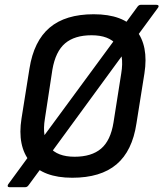

<svg xmlns="http://www.w3.org/2000/svg" viewBox="-20 -725 677 795"><path d="M18 50Q13 50 12 46Q11 42 14 38L110 -93L147 -142L461 -569L487 -612L547 -694Q554 -705 562 -705H628Q634 -705 636 -702Q638 -699 635 -694L541 -566L503 -518L187 -86L160 -42L99 41Q93 50 85 50ZM279 11Q159 11 105 -54.5Q51 -120 69 -234L102 -441Q120 -555 185.5 -610.5Q251 -666 368 -666Q490 -666 543 -601Q596 -536 578 -421L545 -214Q528 -100 462.5 -44.5Q397 11 279 11ZM289 -76Q359 -76 398.5 -109.5Q438 -143 450 -218L482 -421Q495 -500 463 -539.5Q431 -579 359 -579Q289 -579 249.5 -545.5Q210 -512 197 -437L166 -234Q153 -156 185 -116Q217 -76 289 -76Z"/></svg>

Font: Sofia Sans Semi Condensed SemiBold
Style: Italic
Weight: 600
Italic angle: -9°
Version: Version 4.100